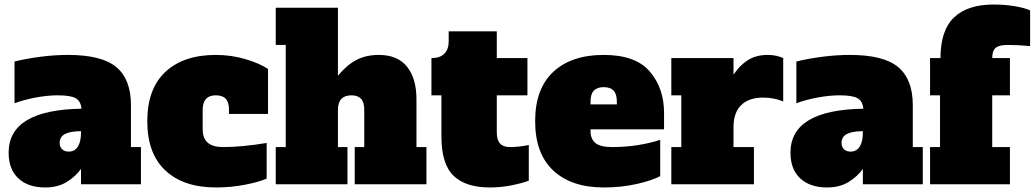

<svg xmlns="http://www.w3.org/2000/svg" viewBox="-20 -812 4559 846"><path d="M601 -164V0H337V-68Q315 -36 275.5 -11Q236 14 179 14Q104 14 61 -26Q18 -66 18 -139Q18 -328 339 -333Q336 -367 313 -379.5Q290 -392 235 -392Q190 -392 138.5 -382.5Q87 -373 44 -357V-541Q97 -554 159 -562Q221 -570 280 -570Q429 -570 493 -516Q557 -462 557 -349V-164ZM337 -234Q292 -234 267.5 -222Q243 -210 243 -182Q243 -165 253.5 -154.5Q264 -144 283 -144Q309 -144 323 -166Q337 -188 337 -228Z M629 -278Q629 -421 709 -495.5Q789 -570 931 -570Q1000 -570 1063 -551Q1126 -532 1161 -508V-310H989V-328Q989 -361 975 -376.5Q961 -392 931 -392Q873 -392 873 -328V-242Q873 -164 962 -164Q1045 -164 1155 -182V-25Q1121 -10 1059.5 2Q998 14 932 14Q789 14 709 -60.5Q629 -135 629 -278Z M1859 -164V0H1543V-164H1585V-328Q1585 -361 1571 -376.5Q1557 -392 1529 -392Q1469 -392 1469 -328V-164H1511V0H1195V-164H1239V-614H1195V-778H1469V-478Q1506 -524 1549 -547Q1592 -570 1649 -570Q1732 -570 1773.5 -518Q1815 -466 1815 -375V-164Z M1925 -211V-392H1881V-556Q1919 -556 1938 -575.5Q1957 -595 1957 -629V-674H2169V-556H2304V-392H2169V-228Q2169 -195 2183.5 -179.5Q2198 -164 2227 -164Q2265 -164 2310 -173V-16Q2282 -5 2234.5 4.5Q2187 14 2138 14Q2032 14 1978.5 -37.5Q1925 -89 1925 -211Z M2338 -278Q2338 -421 2418 -495.5Q2498 -570 2640 -570Q2781 -570 2843.5 -496.5Q2906 -423 2906 -314V-242H2582V-236Q2582 -199 2604 -181.5Q2626 -164 2677 -164Q2738 -164 2793 -173Q2848 -182 2889 -196V-36Q2854 -17 2786.5 -1.5Q2719 14 2640 14Q2498 14 2418 -60.5Q2338 -135 2338 -278ZM2698 -352V-364Q2698 -398 2683.5 -413Q2669 -428 2640 -428Q2611 -428 2596.5 -412.5Q2582 -397 2582 -364V-352Z M3431 -556V-365Q3390 -382 3343 -382Q3280 -382 3246 -349Q3212 -316 3212 -251V-164H3302V0H2938V-164H2982V-392H2938V-556H3212V-483Q3240 -525 3276 -547.5Q3312 -570 3363 -570Q3383 -570 3401 -566Q3419 -562 3431 -556Z M4046 -164V0H3782V-68Q3760 -36 3720.5 -11Q3681 14 3624 14Q3549 14 3506 -26Q3463 -66 3463 -139Q3463 -328 3784 -333Q3781 -367 3758 -379.5Q3735 -392 3680 -392Q3635 -392 3583.5 -382.5Q3532 -373 3489 -357V-541Q3542 -554 3604 -562Q3666 -570 3725 -570Q3874 -570 3938 -516Q4002 -462 4002 -349V-164ZM3782 -234Q3737 -234 3712.5 -222Q3688 -210 3688 -182Q3688 -165 3698.5 -154.5Q3709 -144 3728 -144Q3754 -144 3768 -166Q3782 -188 3782 -228Z M4078 -164H4122V-392H4078V-556H4124Q4124 -678 4183.5 -735Q4243 -792 4357 -792Q4412 -792 4455.5 -784Q4499 -776 4519 -766V-609Q4466 -614 4421 -614Q4382 -614 4367 -601Q4352 -588 4352 -556H4430V-392H4352V-164H4430V0H4078Z"/></svg>

Font: Alfa Slab One
Style: Regular
Weight: 400
Designer: JM Sole
Foundry: JM Sole
Version: Version 2.000